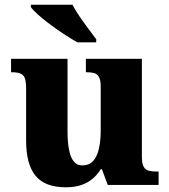

<svg xmlns="http://www.w3.org/2000/svg" viewBox="-20 -786 720 816"><path d="M260 10Q171 10 131 -39Q91 -88 91 -188V-407Q91 -436 86.5 -451Q82 -466 69 -472.5Q56 -479 31 -479H27V-536H267V-226Q267 -184 273 -151.5Q279 -119 292.5 -101Q306 -83 330 -83Q358 -83 375 -101Q392 -119 400 -152.5Q408 -186 408 -231V-418Q408 -446 400.5 -459Q393 -472 380 -475.5Q367 -479 349 -479H345V-536H583V-119Q583 -91 590.5 -77.5Q598 -64 612 -60.5Q626 -57 644 -57H654V0H438L413 -67H408Q385 -29 348.5 -9.5Q312 10 260 10ZM309 -606Q284 -620 254 -639.5Q224 -659 194.5 -681Q165 -703 142.5 -723Q120 -743 111 -756V-766H288Q299 -744 317.5 -717Q336 -690 355.5 -664Q375 -638 389 -619V-606Z"/></svg>

Font: Noto Serif Hebrew ExtraBold
Style: Regular
Weight: 800
Version: Version 2.003